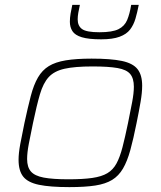

<svg xmlns="http://www.w3.org/2000/svg" viewBox="-20 -758 661 786"><path d="M264 8Q185 8 139.5 -1.5Q94 -11 75 -35Q56 -59 56 -104Q56 -131 63 -168.5Q70 -206 80 -254Q94 -319 106 -365Q118 -411 135.5 -441Q153 -471 180 -487.5Q207 -504 249.5 -511Q292 -518 355 -518Q434 -518 479 -508.5Q524 -499 543 -475Q562 -451 562 -407Q562 -379 555.5 -341Q549 -303 539 -254Q526 -189 513.5 -143.5Q501 -98 483.5 -68Q466 -38 439 -21.5Q412 -5 370 1.5Q328 8 264 8ZM260 -24Q319 -24 357.5 -29.5Q396 -35 419.5 -49Q443 -63 457 -89Q471 -115 481.5 -155.5Q492 -196 504 -254Q514 -303 521 -340Q528 -377 528 -403Q528 -437 513 -455Q498 -473 461 -479.5Q424 -486 359 -486Q286 -486 244 -476.5Q202 -467 179.5 -442.5Q157 -418 143.5 -372Q130 -326 115 -254Q105 -206 98 -169.5Q91 -133 91 -107Q91 -74 106.5 -56Q122 -38 159 -31Q196 -24 260 -24ZM394 -597Q343 -597 315 -605.5Q287 -614 276.5 -630.5Q266 -647 266 -669Q266 -685 269 -702.5Q272 -720 276 -738H307Q303 -720 300.5 -705.5Q298 -691 298 -679Q298 -652 316 -639Q334 -626 387 -626Q440 -626 465 -638.5Q490 -651 500.5 -676Q511 -701 517 -738H548Q542 -707 534.5 -681.5Q527 -656 512.5 -637Q498 -618 469.5 -607.5Q441 -597 394 -597Z"/></svg>

Font: Saira SemiExpanded Thin
Style: Italic
Weight: 250
Width: 6
Italic angle: -12°
Designer: Hector Gatti with collaboration of the Omnibus-Type team
Foundry: Omnibus-Type
Version: Version 1.101